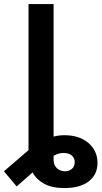

<svg xmlns="http://www.w3.org/2000/svg" viewBox="-77 -748 515 972"><path d="M249.5 204.1Q187 204.1 147.2 182.6Q107.4 161.1 87.9 125L7.3 195.8L-57.1 119.1L67.4 12.2V-727.5H194.3V-56.6Q221.7 -63.5 249 -63.5Q324.2 -63.5 370.4 -24.4Q416.5 14.6 416.5 76.7Q416.5 135.7 372.6 169.9Q328.6 204.1 249.5 204.1ZM194.3 40.5V59.1Q194.3 88.4 211.2 103.8Q228 119.1 252 119.1Q273.4 119.1 287.4 106.4Q301.3 93.8 301.3 73.2Q301.3 55.2 289.6 42.2Q277.8 29.3 254.4 26.9Q225.6 23.4 194.3 40.5Z"/></svg>

Font: Inter-SemiBold
Style: Regular
Weight: 600
Designer: Rasmus Andersson
Foundry: rsms
Version: Version 4.000;git-a52131595